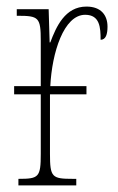

<svg xmlns="http://www.w3.org/2000/svg" viewBox="-20 -564 358 584"><path d="M36 0H212V-20H201C138 -20 132 -25 132 -96V-277H243V-302H133C138 -404 174 -519 239 -519C284 -519 286 -480 286 -443C302 -443 307 -460 307 -483C307 -517 288 -544 243 -544C178 -544 151 -483 133 -435H131L128 -536H31V-516H34C98 -516 104 -511 104 -440V-302H23V-277H104V-96C104 -25 98 -20 37 -20H36Z"/></svg>

Font: Noto Serif ExtraCondensed Thin
Style: Regular
Weight: 100
Width: 2
Designer: Monotype Design Team
Foundry: Monotype Imaging Inc.
Version: Version 2.013